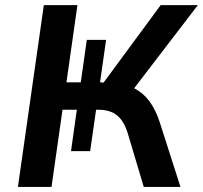

<svg xmlns="http://www.w3.org/2000/svg" viewBox="-20 -739 802 759"><path d="M183.6 0 227.1 -305.2H283.7L260.7 -141.6H336.4L359.9 -305.2H367.2C432.6 -305.2 466.3 -276.4 486.8 -206.1L548.3 0H693.4L611.3 -256.3C589.4 -322.8 557.6 -366.2 510.3 -390.1L762.2 -718.8H615.2L389.6 -412.6L375.5 -413.6L399.4 -581.5H323.2L299.3 -413.6H242.7L286.1 -718.8H153.3L50.8 0Z"/></svg>

Font: Winston SemiBold
Style: Italic
Weight: 600
Italic angle: -8.13011°
Designer: Vernon Adams, Kim Jin-seong, David Berlow, Cristiano Sobral
Foundry: The Winston Project Authors
Version: Version 3.004